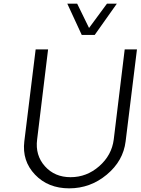

<svg xmlns="http://www.w3.org/2000/svg" viewBox="-20 -1020 769 1050"><path d="M427 -829 348 -1000H402L467 -867L565 -1000H619L498 -829ZM113 -247 175 -750H243L183 -257Q172 -171 225.5 -111Q279 -51 366 -51Q454 -51 522.5 -111Q591 -171 602 -257L662 -750H729L667 -247Q654 -140 564 -65Q474 10 358.5 10Q243 10 171.5 -65Q100 -140 113 -247Z"/></svg>

Font: Orkney Light
Style: LightItalic
Weight: 300
Designer: Samuel Oakes and Alfredo Marco Pradil
Foundry: Alfredo Marco Pradil
Version: 1.0; ttfautohint (v1.5)